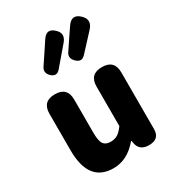

<svg xmlns="http://www.w3.org/2000/svg" viewBox="-219 -1056 1092 1197"><g transform="rotate(-30 327.0 -457.0)"><path d="M244 14Q66 14 66 -217V-480Q66 -569 155 -569Q244 -569 244 -480V-239Q244 -182 260 -159Q275 -138 310 -138Q340 -138 361 -151Q382 -164 405 -196V-480Q405 -569 494 -569Q583 -569 583 -480V-284V-72Q583 0 507 0Q437 0 427 -64L425 -78H421Q344 14 244 14ZM368 -691Q337 -722 360 -755L415 -837L451 -890Q493 -953 545 -902Q590 -858 545 -809L435 -690Q403 -655 368 -691ZM188 -690Q159 -719 180 -752L236 -836L275 -895Q313 -954 362 -906Q403 -867 365 -821L254 -691Q223 -655 188 -690Z"/></g></svg>

Font: GenSenRounded TW H
Style: Regular
Weight: 900
Version: Version 1.501;PS 1;hotconv 16.6.51;makeotf.lib2.5.65220